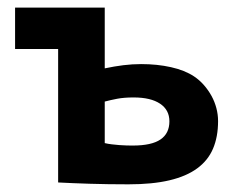

<svg xmlns="http://www.w3.org/2000/svg" viewBox="-20 -477 623 503"><path d="M254.4 -297.9Q279.3 -303.2 303.2 -306.2Q327.1 -309.1 349.6 -309.1Q392.1 -309.1 428 -301Q463.9 -293 488.3 -276.9Q502.9 -267.1 514.4 -253.9Q525.9 -240.7 534.2 -225.6Q542.5 -210.4 546.9 -193.6Q551.3 -176.8 551.3 -159.7Q551.3 -118.7 538.1 -87.6Q524.9 -56.6 496.6 -35.9Q468.3 -15.1 423.8 -4.6Q379.4 5.9 316.4 5.9Q261.7 5.9 214.6 4.4Q167.5 2.9 132.3 1V-348.6H19.5V-457H254.4ZM254.4 -102.1Q262.7 -100.1 272.7 -98.9Q282.7 -97.7 292.7 -96.9Q302.7 -96.2 312 -95.9Q321.3 -95.7 328.1 -95.7Q377 -95.7 400.4 -111.6Q423.8 -127.4 423.8 -159.2Q423.8 -189 399.4 -205.3Q375 -221.7 330.1 -221.7Q305.2 -221.7 287.1 -218.3Q269 -214.8 254.4 -210.9Z"/></svg>

Font: PT Astra Sans
Style: Bold
Weight: 700
Designer: A.Korolkova, I. Chaeva
Foundry: ParaType Ltd
Version: Version 1.001; ttfautohint (v1.6)